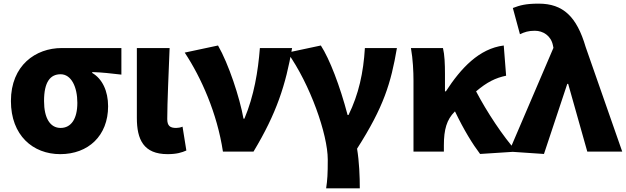

<svg xmlns="http://www.w3.org/2000/svg" viewBox="-20 -833 3442 1055"><path d="M311 14C465 14 574 -87 574 -249C574 -333 542 -400 487 -432V-437C546 -435 585 -430 647 -423V-569H319C176 -569 40 -474 40 -278C40 -89 161 14 311 14ZM313 -130C256 -130 222 -183 222 -278C222 -384 257 -425 313 -425C372 -425 405 -355 405 -268C405 -180 371 -130 313 -130Z M901 14C951 14 979 5 1004 -6L983 -137C972 -132 957 -130 948 -130C915 -130 899 -141 899 -179C899 -269 907 -439 912 -569H732V-185C732 -66 769 14 901 14Z M1205 0H1373C1500 -211 1550 -367 1585 -569H1408C1398 -441 1376 -307 1323 -181H1318C1297 -298 1236 -482 1178 -583L995 -544C1086 -406 1173 -211 1205 0Z M1772 202H1957C1957 138 1954 56 1942 -16C2089 -246 2128 -376 2161 -569H1985C1977 -434 1951 -315 1895 -201H1890C1848 -361 1791 -509 1743 -583L1560 -544C1684 -370 1781 -95 1781 44C1781 124 1779 155 1772 202Z M2252 0H2419V-35C2419 -122 2435 -176 2478 -219L2480 -221C2530 -117 2577 -41 2618 13L2819 0C2744 -83 2654 -220 2596 -331C2656 -382 2703 -405 2761 -417L2748 -583C2613 -566 2513 -459 2430 -331H2425V-427C2425 -481 2423 -532 2414 -569H2238C2249 -508 2252 -437 2252 -392Z M2969 13 3097 -372H3102L3207 0H3399L3198 -575C3149 -742 3074 -813 2940 -813C2869 -813 2837 -804 2798 -789L2837 -645C2863 -657 2883 -664 2919 -664C2964 -664 3007 -637 3018 -585L3021 -570L2777 0Z"/></svg>

Font: Noto Sans JP Black
Style: Regular
Weight: 900
Designer: Ryoko NISHIZUKA  (kana, bopomofo & ideographs); Paul D. Hunt (Latin, Greek & Cyrillic); Sandoll Communications , Soo-you
Foundry: Adobe
Version: Version 2.002;hotconv 1.0.116;makeotfexe 2.5.65601